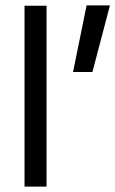

<svg xmlns="http://www.w3.org/2000/svg" viewBox="-20 -687 425 707"><path d="M320.3 -421.9H249L298.8 -667H384.8ZM70.3 -666H151.4V0H70.3Z"/></svg>

Font: BF_TEXT
Style: Regular
Weight: 400
Foundry: EA DICE
Version: Version 1.404